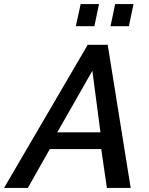

<svg xmlns="http://www.w3.org/2000/svg" viewBox="-70 -932 739 952"><path d="M306 -802 330 -912H421L398 -802ZM478 -802 501 -912H592L569 -802ZM365 -710H464L578 0H460L432 -193H177L68 0H-50ZM428 -276 388 -581 214 -276Z"/></svg>

Font: Raleway-v4020 SemiBold
Style: Italic
Weight: 600
Italic angle: -12°
Designer: Matt McInerney, Pablo Impallari, Rodrigo Fuenzalida
Foundry: Matt McInerney, Pablo Impallari, Rodrigo Fuenzalida
Version: Version 4.020;PS 004.020;hotconv 1.0.88;makeotf.lib2.5.64775